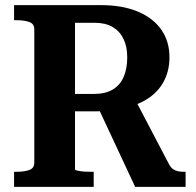

<svg xmlns="http://www.w3.org/2000/svg" viewBox="-20 -730 766 750"><path d="M358 -321 508 0H705V-59H697Q684 -59 673.5 -61.5Q663 -64 655 -70Q647 -76 641 -87L510 -337ZM273 -69V-641H350Q392 -641 420 -624.5Q448 -608 462.5 -578Q477 -548 477 -506Q477 -462 463 -429.5Q449 -397 420 -380Q391 -363 346 -363H253V-295H358Q369 -295 379.5 -296Q390 -297 400 -298Q410 -299 418 -301Q491 -308 541 -335Q591 -362 616.5 -406Q642 -450 642 -506Q642 -568 610.5 -613.5Q579 -659 519 -684.5Q459 -710 373 -710H35V-651H46Q75 -651 94.5 -644Q114 -637 114 -615V-95Q114 -73 94.5 -66Q75 -59 46 -59H35V0H346V-59H334Q324 -59 313 -59.5Q302 -60 293 -61.5Q284 -63 278.5 -64.5Q273 -66 273 -69Z"/></svg>

Font: Roboto Serif 28pt SemiBold
Style: Regular
Weight: 600
Designer: Greg Gazdowicz
Foundry: Commercial Type
Version: Version 1.008